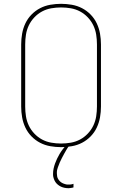

<svg xmlns="http://www.w3.org/2000/svg" viewBox="-20 -763 640 1006"><path d="M300 8Q272 8 243.5 3Q215 -2 190 -15Q165 -28 145 -48.5Q125 -69 113 -94.5Q101 -120 96 -148Q91 -176 91 -205V-530Q91 -559 96 -587Q101 -615 113 -640.5Q125 -666 145 -686.5Q165 -707 190 -720Q215 -733 243.5 -738Q272 -743 300 -743Q328 -743 356.5 -738Q385 -733 410 -720Q435 -707 455 -686.5Q475 -666 487 -640.5Q499 -615 504 -587Q509 -559 509 -530V-205Q509 -176 504 -148Q499 -120 487 -94.5Q475 -69 455 -48.5Q435 -28 410 -15Q385 -2 356.5 3Q328 8 300 8ZM300 -11Q326 -11 351.5 -15.5Q377 -20 399.5 -32Q422 -44 440 -63Q458 -82 469 -105Q480 -128 484 -153.5Q488 -179 488 -205V-530Q488 -556 484 -581.5Q480 -607 469 -630Q458 -653 440 -672Q422 -691 399.5 -703Q377 -715 351.5 -719.5Q326 -724 300 -724Q274 -724 248.5 -719.5Q223 -715 200.5 -703Q178 -691 160 -672Q142 -653 131 -630Q120 -607 116 -581.5Q112 -556 112 -530V-205Q112 -179 116 -153.5Q120 -128 131 -105Q142 -82 160 -63Q178 -44 200.5 -32Q223 -20 248.5 -15.5Q274 -11 300 -11ZM337 223Q328 223 318 221Q308 219 299.5 215Q291 211 283.5 205Q276 199 270.5 191Q265 183 261.5 172Q258 161 258 154V147Q258 133 261 119.5Q264 106 268.5 93.5Q273 81 279 68.5Q285 56 292 44Q299 32 308.5 19.5Q318 7 324 0L332 -8H343V0Q335 10 328.5 21Q322 32 316 43Q310 54 304 65.5Q298 77 293 88.5Q288 100 283 114.5Q278 129 278 137V147Q278 154 279.5 161.5Q281 169 285 175.5Q289 182 294 187Q299 192 305.5 195.5Q312 199 320.5 201.5Q329 204 333 204H339Q342 204 345 204Q348 204 350.5 203.5Q353 203 356.5 202.5Q360 202 362 201L365 200V219Q362 220 359 220.5Q356 221 353 221.5Q350 222 346.5 222.5Q343 223 340 223Z"/></svg>

Font: Iosevka Aile Thin
Style: Regular
Weight: 100
Designer: Belleve Invis
Foundry: Belleve Invis
Version: Version 31.1.0; ttfautohint (v1.8.4)